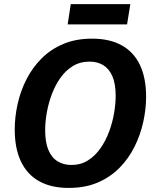

<svg xmlns="http://www.w3.org/2000/svg" viewBox="-20 -905 757 937"><path d="M315.2 12.1Q229.4 12.1 170.7 -20.8Q112.1 -53.8 82 -117.5Q51.9 -181.3 51.9 -272.9Q51.9 -333.4 65.7 -396.2Q79.4 -459 108.4 -516.4Q137.3 -573.8 182 -618.9Q226.7 -664 288.4 -690.2Q350 -716.4 429.4 -716.4Q515.5 -716.4 574.3 -683.6Q633.1 -650.9 663.1 -587.6Q693 -524.4 693 -432.7Q693 -372.8 679.2 -310.2Q665.5 -247.5 637 -190Q608.6 -132.4 563.9 -86.7Q519.2 -41 457.5 -14.4Q395.9 12.1 315.2 12.1ZM328.1 -99.9Q374.1 -99.9 409.4 -122.3Q444.8 -144.6 470.4 -181.5Q496.1 -218.4 512.6 -263.1Q529.1 -307.8 536.8 -353.1Q544.5 -398.4 544.5 -436.9Q544.5 -496.6 528.3 -533.4Q512.1 -570.1 483.7 -587.2Q455.3 -604.3 416.9 -604.3Q370.8 -604.3 335.2 -582.4Q299.5 -560.4 274 -523.8Q248.5 -487.2 232.1 -442.9Q215.8 -398.6 208.1 -353.6Q200.4 -308.6 200.4 -270.1Q200.4 -210 216.5 -172.4Q232.5 -134.8 261.6 -117.4Q290.6 -99.9 328.1 -99.9ZM616 -884.7 600.1 -786H310.2L325.4 -884.7Z"/></svg>

Font: Bitter Thin
Style: Italic
Weight: 100
Italic angle: -9°
Designer: Sol Matas, and Bitter project Authors
Foundry: Sol Matas
Version: Version 2.002